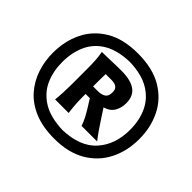

<svg xmlns="http://www.w3.org/2000/svg" viewBox="-137 -1025 933 933"><g transform="rotate(45 329.5 -558.5)"><path d="M327.6 -849.1Q429.7 -849.1 495.8 -809.8Q562 -770.5 594.2 -704.8Q626.5 -639.2 626.5 -559.6Q626.5 -476.1 592.8 -410.2Q559.1 -344.2 493.7 -306.2Q428.2 -268.1 332.5 -268.1Q253.4 -268.1 196.5 -291.7Q139.6 -315.4 103.5 -356.4Q67.4 -397.5 50 -449.7Q32.7 -502 32.7 -558.6Q32.7 -639.6 64.7 -705.3Q96.7 -771 162.1 -810.1Q227.5 -849.1 327.6 -849.1ZM328.6 -792Q246.1 -789.6 195.1 -759Q144 -728.5 120.4 -676.8Q96.7 -625 96.7 -558.6Q96.7 -496.6 119.6 -444.8Q142.6 -393.1 194.3 -361.1Q246.1 -329.1 332 -326.2Q448.7 -330.1 505.9 -394Q563 -458 563 -559.6Q563 -625 538.8 -676.5Q514.6 -728 463.1 -758.8Q411.6 -789.6 328.6 -792ZM331.5 -732.9Q393.6 -732.9 426 -710Q458.5 -687 458.5 -637.2Q458.5 -605.5 443.8 -580.3Q429.2 -555.2 394.5 -545.4L423.3 -501Q439 -476.6 456.8 -450.9Q474.6 -425.3 489.7 -406.2H382.8Q375.5 -427.7 365 -447.8Q354.5 -467.8 343.3 -485.8L315.9 -529.8H286.6V-512.7Q286.6 -482.9 288.3 -458.3Q290 -433.6 293.9 -406.2H200.7Q206.1 -456.5 206.1 -512.7V-622.1Q206.1 -652.3 204.6 -677.7Q203.1 -703.1 198.2 -730Q225.6 -730 258.3 -731.4Q291 -732.9 331.5 -732.9ZM328.1 -667H287.6Q287.1 -655.3 286.9 -643.1Q286.6 -630.9 286.6 -617.7V-581.5H318.8Q343.3 -581.5 358.6 -591.1Q374 -600.6 374 -627Q374 -646 366 -654.3Q357.9 -662.6 347.2 -664.8Q336.4 -667 328.1 -667Z"/></g></svg>

Font: Pinar-DS2-FD ExtraBold
Style: Regular
Weight: 800
Designer: Amin Abedi
Version: Version 3.000